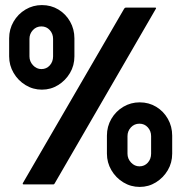

<svg xmlns="http://www.w3.org/2000/svg" viewBox="-20 -726 718 756"><path d="M145 -373Q110 -373 80.5 -391Q51 -409 33.5 -439Q16 -469 16 -504V-575Q16 -611 33.5 -641Q51 -671 80.5 -688.5Q110 -706 145 -706Q181 -706 210 -688.5Q239 -671 256 -641Q273 -611 273 -575V-504Q273 -468 255.5 -438.5Q238 -409 209 -391Q180 -373 145 -373ZM73 0Q68 0 70 -5L469 -692Q472 -696 475 -696H591Q596 -696 594 -692L196 -5Q194 0 190 0ZM143 -454Q163 -454 176 -468.5Q189 -483 189 -504V-573Q189 -593 176 -607.5Q163 -622 143 -622Q123 -622 109.5 -607.5Q96 -593 96 -573V-504Q96 -484 110 -469Q124 -454 143 -454ZM530 10Q495 10 465.5 -8Q436 -26 418.5 -56Q401 -86 401 -121V-192Q401 -228 418.5 -258Q436 -288 465.5 -305.5Q495 -323 530 -323Q566 -323 595 -305.5Q624 -288 641 -258Q658 -228 658 -192V-121Q658 -85 640.5 -55.5Q623 -26 594 -8Q565 10 530 10ZM529 -71Q549 -71 562 -85.5Q575 -100 575 -121V-190Q575 -210 562 -224.5Q549 -239 529 -239Q509 -239 495.5 -224.5Q482 -210 482 -190V-121Q482 -101 496 -86Q510 -71 529 -71Z"/></svg>

Font: Staatliches
Style: Regular
Weight: 400
Designer: Brian LaRossa & Erica Carras
Foundry: Type Brut Foundry
Version: Version 1.000; ttfautohint (v1.8.2) -l 8 -r 50 -G 200 -x 14 